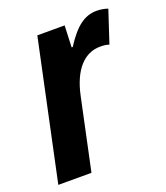

<svg xmlns="http://www.w3.org/2000/svg" viewBox="-112 -630 612 707"><g transform="rotate(-20 193.5 -277.0)"><path d="M346.2 -554.2Q370.6 -554.2 391.1 -546.9L349.6 -420.9Q336.9 -425.8 314.9 -425.8Q267.6 -425.8 234.1 -388.4Q200.7 -351.1 185.5 -279.8L126 0H-3.9L111.8 -543.9H218.8L215.3 -459H219.7Q252 -509.8 282 -532Q312 -554.2 346.2 -554.2Z"/></g></svg>

Font: Open Sans Hebrew Condensed
Style: Bold Italic
Weight: 700
Width: 3
Italic angle: -12°
Foundry: Ascender Corporation, Yanek Iontef
Version: Version 2.001;PS 002.001;hotconv 1.0.70;makeotf.lib2.5.58329